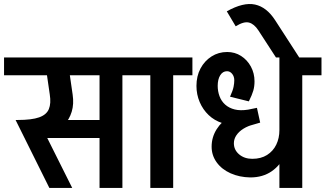

<svg xmlns="http://www.w3.org/2000/svg" viewBox="-50 -929 1609 949"><path d="M278 -557V-645H455V-557ZM118 -247V-336H457V-247ZM80 -253 38 -336Q107 -336 143.5 -349Q180 -362 191.5 -390Q203 -418 196 -462H309Q316 -415 304.5 -377Q293 -339 266.5 -311Q240 -283 203 -268Q166 -253 121 -253ZM194 0 27 -336H139L307 0ZM196 -462 176 -600H289L309 -462ZM-30 -557V-645H396V-557ZM442 0V-633H555V0ZM348 -557V-645H650V-557Z M693 0V-633H806V0ZM599 -557V-645H901V-557Z M1331 0V-645H1444V0ZM1363 -557V-645H1539V-557ZM1134 -313Q1088 -308 1049 -320.5Q1010 -333 981.5 -360Q953 -387 937 -424.5Q921 -462 921 -505H1026Q1026 -478 1035 -453.5Q1044 -429 1063 -412Q1082 -395 1110 -388Q1138 -381 1176 -387V-320ZM1187 -52Q1133 -53 1089.5 -72.5Q1046 -92 1021 -126.5Q996 -161 996 -204L1106 -221Q1106 -188 1132 -166Q1158 -144 1197 -144ZM996 -204Q996 -251 1021 -290.5Q1046 -330 1088.5 -354.5Q1131 -379 1185 -381L1205 -314Q1176 -307 1153.5 -293Q1131 -279 1118.5 -260.5Q1106 -242 1106 -221ZM1187 -52 1197 -144Q1240 -144 1270 -163Q1300 -182 1315.5 -214Q1331 -246 1331 -286H1385Q1385 -220 1361 -166.5Q1337 -113 1293 -82.5Q1249 -52 1187 -52ZM1171 -304V-386L1220 -396L1236 -323ZM1026 -504H921Q921 -553 941 -590.5Q961 -628 995.5 -650Q1030 -672 1073 -672L1072 -577Q1051 -577 1038.5 -557Q1026 -537 1026 -504ZM1180 -428 1087 -451Q1101 -482 1104.5 -500Q1108 -518 1108 -532L1208 -527Q1208 -502 1202 -481Q1196 -460 1180 -428ZM1208 -527 1108 -532Q1108 -551 1097.5 -564Q1087 -577 1072 -577L1073 -672Q1111 -672 1141.5 -652.5Q1172 -633 1190 -600Q1208 -567 1208 -527Z M1314 -645 1227 -779 1310 -829 1429 -645ZM1227 -779Q1206 -811 1180.5 -817.5Q1155 -824 1115 -799L1071 -873Q1153 -919 1210.5 -906.5Q1268 -894 1310 -829Z"/></svg>

Font: Akshar Light Medium
Style: Regular
Weight: 500
Version: Version 1.100